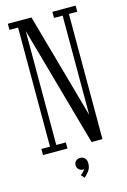

<svg xmlns="http://www.w3.org/2000/svg" viewBox="-130 -761 654 989"><g transform="rotate(-15 197.0 -266.0)"><path d="M16.5 0V-32.5H62.5V-667.5H16.5V-700H142.5L300 -138.5V-667.5H254V-700H378V-667.5H333.5V0H275.5L96 -640V-32.5H147V0ZM193.5 168.5 177.5 150Q182.5 147.5 191.5 139Q200.5 130.5 202 124Q200.5 125.5 196 125.5Q182.5 125.5 173.8 116.5Q165 107.5 165 94.5Q165 81 174.2 72.2Q183.5 63.5 197 63.5Q212 63.5 221.5 73.5Q231 83.5 231 101Q231 126 217.8 142.8Q204.5 159.5 193.5 168.5Z"/></g></svg>

Font: Imbue 10pt Light
Style: Regular
Weight: 300
Designer: Tyler Finck
Foundry: Etcetera Type Company
Version: Version 1.102; ttfautohint (v1.8.3)